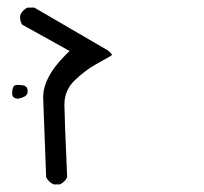

<svg xmlns="http://www.w3.org/2000/svg" viewBox="-20 -380 540 508"><path d="M52.2 -132.3Q53.2 -134.8 53.2 -138.7Q53.2 -149.4 45.4 -152.8Q43.5 -153.8 38.8 -154.5Q34.2 -155.3 31.7 -155.3Q29.3 -155.3 26.9 -155.3Q20 -155.3 16.6 -152.3Q15.1 -150.4 13.7 -145.5Q12.2 -140.6 12.2 -135.7Q12.2 -130.9 12.5 -129.4Q12.7 -127.9 13.2 -126.5Q15.6 -120.1 26.9 -118.7Q48.3 -122.6 52.2 -132.3ZM157.7 89.4Q150.4 -76.7 150.4 -103Q150.4 -141.6 178.2 -168Q205.1 -193.4 231.4 -208.5Q256.8 -223.1 266.1 -228Q275.4 -233.4 276.4 -234.4Q275.9 -238.3 264.6 -247.1L70.8 -359.9H52.7Q39.6 -353.5 33.7 -340.3Q33.2 -337.4 33.2 -334.5Q33.2 -323.2 38.6 -314.9L164.1 -245.1Q154.3 -235.4 152.3 -233.4Q94.2 -175.3 94.2 -122.1Q94.2 -120.1 102.1 88.9Q108.4 101.6 122.1 107.9H138.7Q151.4 101.6 157.7 89.4Z"/></svg>

Font: NaikaiFont
Style: Light
Weight: 300
Version: Version 1.89